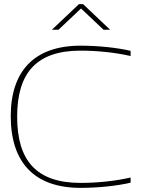

<svg xmlns="http://www.w3.org/2000/svg" viewBox="-20 -900 684 929"><path d="M612 -629V-654C543 -670 452 -679 370 -679C144 -679 32 -554 32 -338C32 -116 144 9 370 9C452 9 543 0 612 -16V-41C533 -23 445 -15 370 -15C156 -15 63 -123 63 -335C63 -547 156 -655 370 -655C445 -655 533 -647 612 -629ZM231 -756H263L372 -859L481 -756H513L382 -880H362Z"/></svg>

Font: LT Wave Thin
Style: Regular
Weight: 100
Designer: Daniel Lyons
Version: Version 2.5 (Glyphs App)